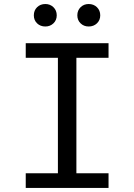

<svg xmlns="http://www.w3.org/2000/svg" viewBox="-20 -917 655 937"><path d="M509.7 -706.2V-634.9H352.8V-71.3H509.7V0H105.6V-71.3H262.6V-634.9H105.6V-706.2ZM201.5 -787.7Q176.9 -787.7 161 -803.1Q145.1 -818.5 145.1 -842.1Q145.1 -866.2 161 -881.8Q176.9 -897.4 201.5 -897.4Q224.6 -897.4 240.8 -881.8Q256.9 -866.2 256.9 -842.1Q256.9 -818.5 240.8 -803.1Q224.6 -787.7 201.5 -787.7ZM412.8 -787.7Q389.2 -787.7 373.3 -803.1Q357.4 -818.5 357.4 -842.1Q357.4 -866.2 373.3 -881.8Q389.2 -897.4 412.8 -897.4Q436.9 -897.4 453.1 -881.8Q469.2 -866.2 469.2 -842.1Q469.2 -818.5 453.1 -803.1Q436.9 -787.7 412.8 -787.7Z"/></svg>

Font: FiraCode Nerd Font
Style: Regular
Weight: 400
Designer: Carrois Corporate, Edenspiekermann AG, Nikita Prokopov
Foundry: Carrois Corporate, Edenspiekermann AG, Nikita Prokopov
Version: Version 6.002;Nerd Fonts 3.4.0